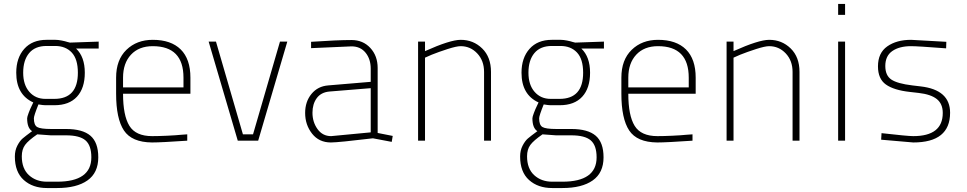

<svg xmlns="http://www.w3.org/2000/svg" viewBox="-20 -710 4878 969"><path d="M268 239H217Q145 239 100 198.5Q55 158 55 80Q55 49 67.5 25Q80 1 94 -11Q108 -23 142 -48Q117 -64 117 -113Q117 -120 124.5 -140Q132 -160 140 -176L148 -193Q62 -232 62 -343Q62 -418 102.5 -463.5Q143 -509 215 -509H260Q273 -509 291 -505.5Q309 -502 321 -498L333 -495L478 -500V-465H364Q408 -423 408 -343Q408 -265 368.5 -222Q329 -179 255 -179H208Q198 -179 174 -183Q151 -126 151 -113Q151 -79 167.5 -69Q184 -59 238 -59H313Q397 -59 436.5 -25Q476 9 476 84Q476 162 421.5 200.5Q367 239 268 239ZM313 -27H236L168 -32Q123 -1 106.5 21.5Q90 44 90 79Q90 141 126 174Q162 207 217 207H268Q441 207 441 84Q441 24 411.5 -1.5Q382 -27 313 -27ZM209 -211H254Q373 -211 373 -343Q373 -412 342 -445Q311 -478 258 -478H215Q157 -478 127 -442Q97 -406 97 -343Q97 -282 128 -246.5Q159 -211 209 -211Z M748 -23Q779 -23 823 -25Q867 -27 896 -30L925 -32V0Q794 9 747 9Q645 8 605.5 -51.5Q566 -111 566 -237V-318Q566 -408 618 -458.5Q670 -509 751 -509Q843 -509 892 -460.5Q941 -412 941 -318V-237H601Q601 -127 633 -75Q665 -23 748 -23ZM601 -269H906V-318Q906 -477 751 -477Q681 -477 641 -434Q601 -391 601 -318Z M1070 -500 1206 -32H1257L1393 -500H1430L1283 0H1180L1033 -500Z M1550 -467V-499Q1682 -508 1754 -508Q1812 -508 1849 -468Q1886 -428 1886 -367V-39L1962 -24L1957 6L1862 -12Q1687 9 1650 9Q1590 9 1555 -35.5Q1520 -80 1520 -140Q1520 -197 1552 -236Q1584 -275 1637 -279L1851 -297V-363Q1851 -412 1825 -444Q1799 -476 1754 -476ZM1851 -42V-265L1642 -248Q1600 -244 1578.5 -214.5Q1557 -185 1557 -141Q1557 -94 1582.5 -58.5Q1608 -23 1651 -23Z M2125 0H2090V-500H2125V-452Q2252 -509 2305 -509Q2369 -509 2413.5 -465.5Q2458 -422 2458 -347V0H2423V-347Q2423 -404 2388.5 -440.5Q2354 -477 2305 -477Q2284 -477 2239 -462.5Q2194 -448 2159 -434L2125 -419Z M2818 239H2767Q2695 239 2650 198.5Q2605 158 2605 80Q2605 49 2617.5 25Q2630 1 2644 -11Q2658 -23 2692 -48Q2667 -64 2667 -113Q2667 -120 2674.5 -140Q2682 -160 2690 -176L2698 -193Q2612 -232 2612 -343Q2612 -418 2652.5 -463.5Q2693 -509 2765 -509H2810Q2823 -509 2841 -505.5Q2859 -502 2871 -498L2883 -495L3028 -500V-465H2914Q2958 -423 2958 -343Q2958 -265 2918.5 -222Q2879 -179 2805 -179H2758Q2748 -179 2724 -183Q2701 -126 2701 -113Q2701 -79 2717.5 -69Q2734 -59 2788 -59H2863Q2947 -59 2986.5 -25Q3026 9 3026 84Q3026 162 2971.5 200.5Q2917 239 2818 239ZM2863 -27H2786L2718 -32Q2673 -1 2656.5 21.5Q2640 44 2640 79Q2640 141 2676 174Q2712 207 2767 207H2818Q2991 207 2991 84Q2991 24 2961.5 -1.5Q2932 -27 2863 -27ZM2759 -211H2804Q2923 -211 2923 -343Q2923 -412 2892 -445Q2861 -478 2808 -478H2765Q2707 -478 2677 -442Q2647 -406 2647 -343Q2647 -282 2678 -246.5Q2709 -211 2759 -211Z M3298 -23Q3329 -23 3373 -25Q3417 -27 3446 -30L3475 -32V0Q3344 9 3297 9Q3195 8 3155.5 -51.5Q3116 -111 3116 -237V-318Q3116 -408 3168 -458.5Q3220 -509 3301 -509Q3393 -509 3442 -460.5Q3491 -412 3491 -318V-237H3151Q3151 -127 3183 -75Q3215 -23 3298 -23ZM3151 -269H3456V-318Q3456 -477 3301 -477Q3231 -477 3191 -434Q3151 -391 3151 -318Z M3682 0H3647V-500H3682V-452Q3809 -509 3862 -509Q3926 -509 3970.5 -465.5Q4015 -422 4015 -347V0H3980V-347Q3980 -404 3945.5 -440.5Q3911 -477 3862 -477Q3841 -477 3796 -462.5Q3751 -448 3716 -434L3682 -419Z M4210 0V-500H4245V0ZM4210 -635V-690H4245V-635Z M4756 -499 4755 -466Q4612 -477 4578 -477Q4519 -477 4483.5 -452.5Q4448 -428 4448 -377Q4448 -329 4478.5 -308.5Q4509 -288 4584 -279L4626 -274Q4775 -257 4775 -141Q4775 9 4589 9L4427 -5L4429 -38Q4561 -23 4589 -23Q4738 -23 4738 -140Q4738 -186 4708 -210Q4678 -234 4616 -241L4572 -246Q4491 -255 4451 -283.5Q4411 -312 4411 -375Q4411 -443 4458 -476Q4505 -509 4578 -509Z"/></svg>

Font: TypoPRO Titillium Title
Style: Regular
Weight: 250
Designer: Campivisivi
Foundry: Accademia di Belle Arti di Urbino and students of MA course of Visual design
Version: 1.000